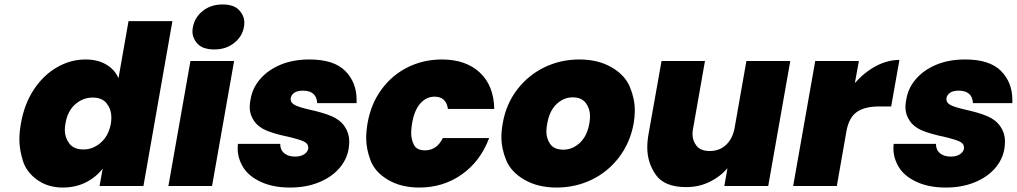

<svg xmlns="http://www.w3.org/2000/svg" viewBox="-20 -835 4565 862"><path d="M74 -281Q89 -368 132 -433Q175 -498 236 -533Q297 -568 364 -568Q418 -568 456.5 -545.5Q495 -523 512 -484L557 -740H754L624 0H427L441 -78Q411 -39 365 -16Q319 7 262 7Q195 7 146.5 -28Q98 -63 82.5 -114Q67 -165 67 -208Q67 -242 74 -281ZM478 -281Q480 -296 480 -309Q480 -343 459.5 -370Q439 -397 396 -397Q352 -397 317.5 -366.5Q283 -336 274 -281Q271 -265 271 -251Q271 -218 291 -191Q311 -164 355 -164Q398 -164 433 -195Q468 -226 478 -281Z M943 -613Q891 -613 867.5 -638Q844 -663 844 -694Q844 -703 846 -713Q854 -757 890.5 -786Q927 -815 979 -815Q1030 -815 1053.5 -789.5Q1077 -764 1077 -733Q1077 -723 1075 -713Q1067 -670 1030.5 -641.5Q994 -613 943 -613ZM1031 -561 932 0H736L835 -561Z M1282 7Q1206 7 1151 -18.5Q1096 -44 1071.5 -84.5Q1047 -125 1047 -169Q1047 -179 1048 -189H1238Q1238 -162 1256 -147Q1274 -132 1305 -132Q1329 -132 1345 -142Q1361 -152 1364 -168Q1364 -171 1364 -173Q1364 -190 1344.5 -199.5Q1325 -209 1274 -221Q1216 -233 1178.5 -248Q1141 -263 1121 -291.5Q1101 -320 1101 -354Q1101 -371 1105 -389Q1113 -439 1147.5 -479.5Q1182 -520 1238.5 -544Q1295 -568 1369 -568Q1479 -568 1530 -516.5Q1581 -465 1581 -387Q1581 -380 1581 -372H1404Q1403 -399 1387 -413.5Q1371 -428 1340 -428Q1316 -428 1302 -419Q1288 -410 1285 -394Q1285 -392 1285 -389Q1285 -373 1304.5 -363Q1324 -353 1373 -342Q1432 -329 1469.5 -313Q1507 -297 1527.5 -267Q1548 -237 1548 -200Q1548 -184 1545 -165Q1536 -116 1501 -77Q1466 -38 1409.5 -15.5Q1353 7 1282 7Z M1630 -281Q1645 -368 1692.5 -433Q1740 -498 1810.5 -533Q1881 -568 1964 -568Q2071 -568 2134 -509.5Q2197 -451 2199 -346H1991Q1983 -401 1931 -401Q1894 -401 1867 -370.5Q1840 -340 1830 -281Q1826 -257 1826 -238Q1826 -209 1838.5 -184.5Q1851 -160 1888 -160Q1941 -160 1968 -215H2176Q2137 -111 2053.5 -52Q1970 7 1863 7Q1780 7 1721.5 -28Q1663 -63 1643.5 -115Q1624 -167 1624 -215Q1624 -246 1630 -281Z M2479 7Q2395 7 2334.5 -28Q2274 -63 2252.5 -116Q2231 -169 2231 -218Q2231 -248 2237 -281Q2252 -368 2302 -433Q2352 -498 2424.5 -533Q2497 -568 2581 -568Q2665 -568 2725.5 -533Q2786 -498 2808 -444.5Q2830 -391 2830 -340Q2830 -312 2825 -281Q2809 -194 2759 -128.5Q2709 -63 2636 -28Q2563 7 2479 7ZM2509 -163Q2550 -163 2583 -193.5Q2616 -224 2626 -281Q2629 -299 2629 -314Q2629 -347 2610 -372.5Q2591 -398 2551 -398Q2511 -398 2479 -368Q2447 -338 2437 -281Q2433 -261 2433 -244Q2433 -213 2450.5 -188Q2468 -163 2509 -163Z M3528 -561 3429 0H3232L3246 -80Q3214 -42 3166 -18.5Q3118 5 3061 5Q2963 5 2924.5 -50Q2886 -105 2886 -173Q2886 -202 2892 -235L2950 -561H3145L3092 -260Q3089 -246 3089 -233Q3089 -204 3107 -180.5Q3125 -157 3167 -157Q3210 -157 3239.5 -184.5Q3269 -212 3278 -260L3331 -561Z M3818 -462Q3860 -510 3912 -538Q3964 -566 4018 -566L3981 -357H3926Q3862 -357 3826.5 -332Q3791 -307 3780 -245L3737 0H3541L3640 -561H3836Z M4226 7Q4150 7 4095 -18.5Q4040 -44 4015.5 -84.5Q3991 -125 3991 -169Q3991 -179 3992 -189H4182Q4182 -162 4200 -147Q4218 -132 4249 -132Q4273 -132 4289 -142Q4305 -152 4308 -168Q4308 -171 4308 -173Q4308 -190 4288.5 -199.5Q4269 -209 4218 -221Q4160 -233 4122.5 -248Q4085 -263 4065 -291.5Q4045 -320 4045 -354Q4045 -371 4049 -389Q4057 -439 4091.5 -479.5Q4126 -520 4182.5 -544Q4239 -568 4313 -568Q4423 -568 4474 -516.5Q4525 -465 4525 -387Q4525 -380 4525 -372H4348Q4347 -399 4331 -413.5Q4315 -428 4284 -428Q4260 -428 4246 -419Q4232 -410 4229 -394Q4229 -392 4229 -389Q4229 -373 4248.5 -363Q4268 -353 4317 -342Q4376 -329 4413.5 -313Q4451 -297 4471.5 -267Q4492 -237 4492 -200Q4492 -184 4489 -165Q4480 -116 4445 -77Q4410 -38 4353.5 -15.5Q4297 7 4226 7Z"/></svg>

Font: Fz Poppins ExtBd
Style: Italic
Weight: 800
Italic angle: -10°
Designer: Ninad Kale (Devanagari), Jonny Pinhorn (Latin)
Foundry: Indian Type Foundry
Version: Vit hóa bi Vntype.Com & FontZin.Com